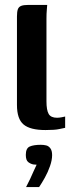

<svg xmlns="http://www.w3.org/2000/svg" viewBox="-20 -525 292 781"><path d="M165 4Q103 4 76 -18.5Q49 -41 49 -98V-458Q49 -477 52.5 -487Q56 -497 66 -501Q76 -505 95 -505H172Q172 -502 170.5 -486Q169 -470 169 -449V-113Q169 -77 178 -61.5Q187 -46 212 -46Q220 -46 231 -48Q242 -50 245 -51V-5Q238 -4 221 0Q204 4 165 4ZM86 236Q96 217 103 202Q110 187 116 173Q122 159 129 145Q126 145 123 144.5Q120 144 116 144Q105 142 95 134.5Q85 127 85 105Q85 78 101 71Q117 64 146 64Q158 64 168 66.5Q178 69 185 78.5Q192 88 192 106Q192 126 183.5 150.5Q175 175 162.5 197.5Q150 220 139 236Z"/></svg>

Font: Genos SemiBold
Style: Regular
Weight: 600
Designer: Robert E. Leuschke
Foundry: Robert E. Leuschke
Version: Version 1.010